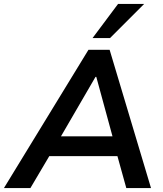

<svg xmlns="http://www.w3.org/2000/svg" viewBox="-60 -959 830 979"><path d="M-40 0 391 -705H499L710 0H584L529 -198L576 -163H153L212 -198L95 0ZM427 -567 233 -233 212 -264H548L522 -233L431 -567ZM412 -765 542 -939H675L501 -765Z"/></svg>

Font: Mulish ExtraLight
Style: Bold Italic
Weight: 700
Italic angle: -9°
Version: Version 3.603